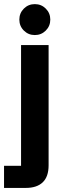

<svg xmlns="http://www.w3.org/2000/svg" viewBox="-39 -721 320 941"><path d="M-19.2 200V91.7H64.2V-500H199.2V89.2Q199.2 145 170.4 172.5Q141.7 200 87.5 200ZM131.7 -549.2Q100 -549.2 77.9 -571.2Q55.8 -593.3 55.8 -625Q55.8 -656.7 77.9 -678.8Q100 -700.8 131.7 -700.8Q163.3 -700.8 185.4 -678.8Q207.5 -656.7 207.5 -625Q207.5 -593.3 185.4 -571.2Q163.3 -549.2 131.7 -549.2Z"/></svg>

Font: Funnel Sans Light
Style: Bold
Weight: 700
Version: Version 1.000